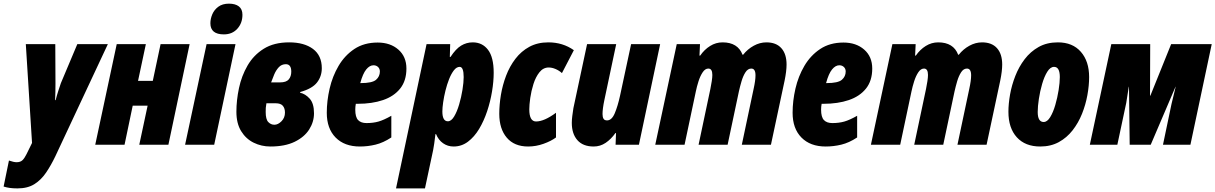

<svg xmlns="http://www.w3.org/2000/svg" viewBox="-80 -796 6685 1056"><path d="M16.1 240.2Q-8.8 240.2 -26.9 237.5Q-44.9 234.9 -60.1 230L-30.8 86.9Q-4.4 96.2 11.2 96.2Q32.2 96.2 43.7 85Q55.2 73.7 65.9 51.8L96.2 -9.8L62 -553.2H224.1L225.1 -335.9Q225.1 -313.5 224.6 -290.5Q224.1 -267.6 223.1 -245.1H226.1Q231.9 -269.5 241 -297.1Q250 -324.7 254.9 -338.9L345.2 -553.2H513.2L225.1 62Q201.2 112.3 173.8 152.8Q146.5 193.4 109.1 216.8Q71.8 240.2 16.1 240.2Z M443.8 0 562 -553.2H722.2L679.2 -351.1H760.3L803.2 -553.2H962.9L846.2 0H686L731.9 -214.8H649.9L605 0Z M1151.4 -606.9Q1077.1 -606.9 1077.1 -668Q1077.1 -692.4 1087.6 -717.3Q1098.1 -742.2 1120.8 -759Q1143.6 -775.9 1179.2 -775.9Q1214.4 -775.9 1233.9 -760.7Q1253.4 -745.6 1253.4 -714.8Q1253.4 -668.9 1225.3 -637.9Q1197.3 -606.9 1151.4 -606.9ZM938 0 1056.2 -553.2H1215.3L1098.1 0Z M1407.2 9.8Q1357.9 9.8 1315.2 -11.2Q1272.5 -32.2 1246.3 -74.7Q1220.2 -117.2 1220.2 -181.2Q1220.2 -244.6 1234.4 -311.5Q1248.5 -378.4 1281.5 -435.5Q1314.5 -492.7 1370.6 -527.8Q1426.8 -563 1510.3 -563Q1592.8 -563 1641.4 -526.9Q1689.9 -490.7 1689.9 -420.9Q1689.9 -376 1663.3 -342Q1636.7 -308.1 1571.3 -290L1570.3 -286.1Q1599.6 -279.8 1623.3 -253.4Q1647 -227.1 1647 -172.9Q1647 -125.5 1620.4 -83.7Q1593.8 -42 1540.5 -16.1Q1487.3 9.8 1407.2 9.8ZM1411.1 -342.8H1460Q1494.6 -342.8 1508.3 -359.4Q1522 -376 1522 -401.9Q1522 -442.9 1492.2 -442.9Q1468.8 -442.9 1453.4 -426.3Q1438 -409.7 1428.2 -386.5Q1418.5 -363.3 1411.1 -342.8ZM1429.2 -109.9Q1449.2 -109.9 1468.3 -129.2Q1487.3 -148.4 1487.3 -176.8Q1487.3 -200.2 1475.6 -214.1Q1463.9 -228 1436 -228H1385.3Q1382.3 -211.4 1381.8 -202.6Q1381.3 -193.8 1381.3 -180.2Q1381.3 -139.6 1395.5 -124.8Q1409.7 -109.9 1429.2 -109.9Z M1899.4 9.8Q1814.5 9.8 1765.9 -39.6Q1717.3 -88.9 1717.3 -175.8Q1717.3 -240.7 1732.9 -308.6Q1748.5 -376.5 1782.2 -433.8Q1815.9 -491.2 1869.1 -526.6Q1922.4 -562 1997.1 -562Q2066.9 -562 2111.1 -523.2Q2155.3 -484.4 2155.3 -418.9Q2155.3 -352.1 2121.1 -309.1Q2086.9 -266.1 2026.6 -245.6Q1966.3 -225.1 1887.2 -225.1H1877Q1874 -208.5 1874 -192.9Q1874 -151.9 1889.6 -135.5Q1905.3 -119.1 1936 -119.1Q1972.2 -119.1 2001.5 -127.4Q2030.8 -135.7 2072.3 -159.2V-40Q2027.8 -10.7 1985.4 -0.5Q1942.9 9.8 1899.4 9.8ZM1901.4 -338.9H1903.3Q1967.3 -338.9 1988.3 -357.2Q2009.3 -375.5 2009.3 -402.8Q2009.3 -418 1999.3 -427.5Q1989.3 -437 1974.1 -437Q1953.1 -437 1934.3 -414.1Q1915.5 -391.1 1901.4 -338.9Z M2098.1 240.2 2266.1 -553.2H2396L2394 -482.9H2397.9Q2426.8 -527.3 2456.3 -545.2Q2485.8 -563 2520 -563Q2572.8 -563 2604 -522.2Q2635.3 -481.4 2635.3 -396Q2635.3 -348.1 2626.2 -293.2Q2617.2 -238.3 2599.4 -184.6Q2581.5 -130.9 2555.2 -86.9Q2528.8 -43 2493.7 -16.6Q2458.5 9.8 2415 9.8Q2382.3 9.8 2356.9 -8.1Q2331.5 -25.9 2318.4 -58.1H2314.9Q2312 -30.3 2308.3 -6.6Q2304.7 17.1 2302.2 29.8L2257.3 240.2ZM2383.3 -128.9Q2401.9 -128.9 2417.7 -155.3Q2433.6 -181.6 2445.3 -221.4Q2457 -261.2 2463.6 -302.2Q2470.2 -343.3 2470.2 -372.1Q2470.2 -428.2 2448.2 -428.2Q2431.2 -428.2 2416.5 -409.4Q2401.9 -390.6 2390.1 -361.1Q2378.4 -331.5 2370.1 -297.9Q2361.8 -264.2 2357.4 -233.6Q2353 -203.1 2353 -183.1Q2353 -128.9 2383.3 -128.9Z M2824.7 9.8Q2748.5 9.8 2707.3 -38.8Q2666 -87.4 2666 -169.9Q2666 -219.7 2675 -274.2Q2684.1 -328.6 2703.6 -379.9Q2723.1 -431.2 2754.9 -472.7Q2786.6 -514.2 2831.5 -538.6Q2876.5 -563 2936 -563Q3015.1 -563 3076.2 -520L3010.7 -394Q2995.6 -407.7 2975.8 -416.3Q2956.1 -424.8 2938 -424.8Q2907.7 -424.8 2887 -398.7Q2866.2 -372.6 2854 -334Q2841.8 -295.4 2836.4 -257.1Q2831.1 -218.8 2831.1 -194.8Q2831.1 -127.9 2868.2 -127.9Q2913.1 -127.9 2978 -175.8V-40Q2951.2 -20 2909.4 -5.1Q2867.7 9.8 2824.7 9.8Z M3185.1 9.8Q3126.5 9.8 3095.7 -25.1Q3064.9 -60.1 3064.9 -120.1Q3064.9 -137.2 3067.6 -158.2Q3070.3 -179.2 3073.7 -201.2L3148.9 -553.2H3309.1L3244.1 -246.1Q3233.9 -197.3 3233.9 -168.9Q3233.9 -152.3 3239.3 -143.1Q3244.6 -133.8 3258.8 -133.8Q3284.7 -133.8 3301.3 -173.3Q3317.9 -212.9 3330.1 -269L3391.1 -553.2H3550.8L3434.1 0H3305.7L3308.1 -64H3304.7Q3280.8 -30.3 3251 -10.3Q3221.2 9.8 3185.1 9.8Z M3523.9 0 3642.1 -553.2H3770L3767.1 -490.2H3771Q3793.9 -523.4 3825.7 -543.2Q3857.4 -563 3894 -563Q3978 -563 4003.9 -495.1H4007.3Q4031.7 -525.9 4065.4 -544.4Q4099.1 -563 4135.3 -563Q4189 -563 4217.5 -531Q4246.1 -499 4246.1 -440.9Q4246.1 -405.3 4235.4 -353L4160.2 0H4000L4064.9 -307.1Q4075.2 -353.5 4075.2 -381.8Q4075.2 -418.9 4052.2 -418.9Q4033.2 -418.9 4020 -398.4Q4006.8 -377.9 3998.3 -348.6Q3989.7 -319.3 3983.9 -293L3921.9 0H3762.2L3827.1 -307.1Q3831.5 -328.6 3834.7 -349.6Q3837.9 -370.6 3837.9 -383.8Q3837.9 -418.9 3815.9 -418.9Q3798.3 -418.9 3784.7 -398.4Q3771 -377.9 3761.7 -348.6Q3752.4 -319.3 3747.1 -293L3685.1 0Z M4461.4 9.8Q4376.5 9.8 4327.9 -39.6Q4279.3 -88.9 4279.3 -175.8Q4279.3 -240.7 4294.9 -308.6Q4310.5 -376.5 4344.2 -433.8Q4377.9 -491.2 4431.2 -526.6Q4484.4 -562 4559.1 -562Q4628.9 -562 4673.1 -523.2Q4717.3 -484.4 4717.3 -418.9Q4717.3 -352.1 4683.1 -309.1Q4648.9 -266.1 4588.6 -245.6Q4528.3 -225.1 4449.2 -225.1H4439Q4436 -208.5 4436 -192.9Q4436 -151.9 4451.7 -135.5Q4467.3 -119.1 4498 -119.1Q4534.2 -119.1 4563.5 -127.4Q4592.8 -135.7 4634.3 -159.2V-40Q4589.8 -10.7 4547.4 -0.5Q4504.9 9.8 4461.4 9.8ZM4463.4 -338.9H4465.3Q4529.3 -338.9 4550.3 -357.2Q4571.3 -375.5 4571.3 -402.8Q4571.3 -418 4561.3 -427.5Q4551.3 -437 4536.1 -437Q4515.1 -437 4496.3 -414.1Q4477.5 -391.1 4463.4 -338.9Z M4710 0 4828.1 -553.2H4956.1L4953.1 -490.2H4957Q4980 -523.4 5011.7 -543.2Q5043.5 -563 5080.1 -563Q5164.1 -563 5189.9 -495.1H5193.4Q5217.8 -525.9 5251.5 -544.4Q5285.2 -563 5321.3 -563Q5375 -563 5403.6 -531Q5432.1 -499 5432.1 -440.9Q5432.1 -405.3 5421.4 -353L5346.2 0H5186L5251 -307.1Q5261.2 -353.5 5261.2 -381.8Q5261.2 -418.9 5238.3 -418.9Q5219.2 -418.9 5206.1 -398.4Q5192.9 -377.9 5184.3 -348.6Q5175.8 -319.3 5169.9 -293L5107.9 0H4948.2L5013.2 -307.1Q5017.6 -328.6 5020.8 -349.6Q5023.9 -370.6 5023.9 -383.8Q5023.9 -418.9 5002 -418.9Q4984.4 -418.9 4970.7 -398.4Q4957 -377.9 4947.8 -348.6Q4938.5 -319.3 4933.1 -293L4871.1 0Z M5641.1 9.8Q5558.6 9.8 5512.5 -41Q5466.3 -91.8 5466.3 -181.2Q5466.3 -224.6 5475.3 -276.1Q5484.4 -327.6 5504.2 -378.2Q5523.9 -428.7 5555.7 -470.5Q5587.4 -512.2 5632.6 -537.6Q5677.7 -563 5738.3 -563Q5819.3 -563 5864.7 -511Q5910.2 -459 5910.2 -372.1Q5910.2 -325.2 5900.6 -272.7Q5891.1 -220.2 5871.1 -170.2Q5851.1 -120.1 5819.3 -79.3Q5787.6 -38.6 5743.4 -14.4Q5699.2 9.8 5641.1 9.8ZM5660.2 -125Q5679.7 -125 5696 -151.6Q5712.4 -178.2 5724.1 -218.5Q5735.8 -258.8 5742.4 -300.5Q5749 -342.3 5749 -372.1Q5749 -428.2 5717.3 -428.2Q5696.8 -428.2 5680.2 -401.6Q5663.6 -375 5651.9 -334.7Q5640.1 -294.4 5633.8 -252.4Q5627.4 -210.4 5627.4 -180.2Q5627.4 -125 5660.2 -125Z M5914.1 0 6032.2 -553.2H6246.1L6245.1 -270H6247.1L6361.3 -553.2H6584.5L6467.3 0H6316.4L6363.3 -224.1Q6369.1 -248 6374.8 -271.5Q6380.4 -294.9 6386.2 -318.8H6385.3L6249 0H6133.3L6129.4 -318.8H6128.4Q6124.5 -296.4 6121.3 -274.4Q6118.2 -252.4 6114.3 -230L6065.4 0Z"/></svg>

Font: Open Sans Condensed ExtraBold
Style: Italic
Weight: 800
Width: 3
Italic angle: -12°
Designer: Monotype Design Team
Foundry: Monotype Imaging Inc.
Version: Version 3.003; ttfautohint (v1.8.4)